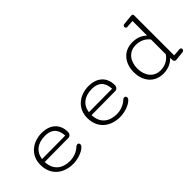

<svg xmlns="http://www.w3.org/2000/svg" viewBox="31 -1161 1754 1754"><g transform="rotate(-45 908.0 -284.0)"><path d="M151.9 -225.1C163.6 -308.1 225.1 -356.9 320.3 -356.9C436 -356.9 450.7 -274.9 453.6 -227.1ZM319.3 -397C201.7 -397 103.5 -323.7 103.5 -198.7C103.5 -68.8 194.3 8.3 324.7 8.3C375.5 8.3 450.7 -12.2 486.8 -51.3C492.7 -57.6 495.6 -64.9 495.6 -71.8C495.6 -83.5 487.8 -93.3 476.1 -93.3C470.2 -93.3 463.4 -90.8 456.1 -85C418 -48.8 368.2 -31.7 320.8 -31.7C224.1 -31.7 153.8 -82.5 150.4 -189L457.5 -191.4C480.5 -191.4 495.1 -209.5 495.1 -233.9C495.1 -340.8 419.9 -397 319.3 -397Z M757.3 -225.1C769 -308.1 830.6 -356.9 925.8 -356.9C1041.5 -356.9 1056.2 -274.9 1059.1 -227.1ZM924.8 -397C807.1 -397 709 -323.7 709 -198.7C709 -68.8 799.8 8.3 930.2 8.3C981 8.3 1056.2 -12.2 1092.3 -51.3C1098.1 -57.6 1101.1 -64.9 1101.1 -71.8C1101.1 -83.5 1093.3 -93.3 1081.5 -93.3C1075.7 -93.3 1068.8 -90.8 1061.5 -85C1023.4 -48.8 973.6 -31.7 926.3 -31.7C829.6 -31.7 759.3 -82.5 755.9 -189L1063 -191.4C1085.9 -191.4 1100.6 -209.5 1100.6 -233.9C1100.6 -340.8 1025.4 -397 924.8 -397Z M1634.3 -22.9C1635.3 -6.3 1644.5 1.5 1657.2 1.5H1660.6L1751.5 -8.3C1763.7 -10.7 1770 -20.5 1770 -29.8C1770 -38.6 1764.2 -46.9 1750.5 -46.9H1747.6L1675.3 -41.5V-557.1C1675.3 -568.4 1669.4 -576.2 1655.3 -576.2C1652.3 -576.2 1649.4 -575.7 1645.5 -575.2L1553.2 -565.9C1541.5 -563.5 1537.1 -553.7 1537.1 -545.9C1537.1 -536.1 1544.4 -527.3 1556.2 -527.3C1559.1 -527.3 1562.5 -528.3 1565.9 -528.8L1628.4 -532.7V-345.2C1592.3 -376.5 1552.7 -397 1489.7 -397C1375.5 -397 1305.2 -310.5 1305.2 -194.3C1305.2 -76.2 1375 8.3 1489.7 8.3C1551.8 8.3 1604 -17.6 1632.8 -52.2ZM1352.1 -194.3C1352.1 -280.8 1399.4 -356.9 1492.7 -356.9C1554.7 -356.9 1597.7 -332.5 1628.4 -293.9V-102.5C1600.1 -62 1556.6 -31.7 1490.7 -31.7C1399.9 -31.7 1352.1 -106.9 1352.1 -194.3Z"/></g></svg>

Font: Cutive Mono
Style: Regular
Weight: 400
Monospace: yes
Designer: Vernon Adams
Foundry: Vernon Adams
Version: Version 1.002